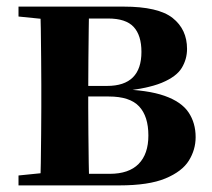

<svg xmlns="http://www.w3.org/2000/svg" viewBox="-20 -561 642 581"><path d="M36 0V-30L145 -41L176 -35H312Q370 -35 399.5 -65Q429 -95 429 -151Q429 -209 401 -239Q373 -269 309 -269H176V-301H304Q408 -301 408 -404Q408 -454 384.5 -479.5Q361 -505 307 -505H176L145 -500L36 -511V-541H354Q459 -541 502.5 -506.5Q546 -472 546 -413Q546 -382 530 -355.5Q514 -329 469.5 -310.5Q425 -292 338 -284L340 -291Q427 -289 478 -271Q529 -253 550.5 -221Q572 -189 572 -146Q572 -108 551.5 -75Q531 -42 480.5 -21Q430 0 341 0ZM101 0Q103 -26 103.5 -68Q104 -110 104.5 -156Q105 -202 105 -236V-305Q105 -339 104.5 -385Q104 -431 103.5 -473.5Q103 -516 101 -541H250Q249 -516 248.5 -473Q248 -430 247.5 -380.5Q247 -331 247 -288V-236Q247 -202 247.5 -156Q248 -110 248.5 -68Q249 -26 250 0Z"/></svg>

Font: Noto Serif JP ExtraBold
Style: Regular
Weight: 800
Designer: Ryoko NISHIZUKA 西塚涼子 (kana & ideographs); Frank Grießhammer (Latin, Greek & Cyrillic); Wenlong ZHANG 张文龙 (bopomofo); San
Foundry: Adobe
Version: Version 2.003-H1;hotconv 1.1.1;makeotfexe 2.6.0